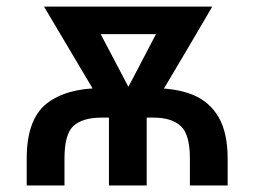

<svg xmlns="http://www.w3.org/2000/svg" viewBox="-20 -566 775 586"><path d="M176.8 0Q147.5 0 61.5 0Q61.5 -20.5 61.5 -82Q61.5 -200.2 121.1 -249Q181.6 -296.9 289.1 -296.9Q341.8 -296.9 448.2 -296.9Q518.6 -296.9 569.3 -276.4Q620.1 -254.9 647.5 -208Q674.8 -160.2 674.8 -82Q674.8 -54.7 674.8 0Q645.5 0 559.6 0Q559.6 -20.5 559.6 -82Q559.6 -155.3 532.2 -180.7Q504.9 -207 448.2 -207Q395.5 -207 289.1 -207Q232.4 -207 204.1 -181.6Q176.8 -156.2 176.8 -82Q176.8 -54.7 176.8 0ZM553.7 -545.9Q553.7 -524.4 553.7 -461.9Q466.8 -461.9 206.1 -461.9Q206.1 -482.4 206.1 -545.9Q293 -545.9 553.7 -545.9ZM340.8 -242.2Q380.9 -317.4 500 -545.9Q532.2 -545.9 627.9 -545.9Q577.1 -458 421.9 -197.3Q406.2 -197.3 356.4 -197.3Q352.5 -208 340.8 -242.2ZM243.2 -545.9Q284.2 -468.8 404.3 -239.3Q399.4 -228.5 386.7 -197.3Q370.1 -197.3 321.3 -197.3Q269.5 -284.2 114.3 -545.9Q146.5 -545.9 243.2 -545.9ZM427.7 -272.5Q427.7 -204.1 427.7 0Q398.4 0 312.5 0Q312.5 -68.4 312.5 -272.5Q341.8 -272.5 427.7 -272.5Z"/></svg>

Font: DeepSea
Style: Medium
Weight: 500
Designer: Stem
Version: Version 3.019;git-0a5106e0b